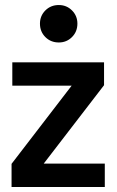

<svg xmlns="http://www.w3.org/2000/svg" viewBox="-20 -744 466 764"><path d="M26 0V-92L265 -403H29V-496H394V-405L154 -93H397V0ZM214 -575Q182 -575 160.5 -596.5Q139 -618 139 -650Q139 -681 160.5 -702.5Q182 -724 214 -724Q245 -724 266.5 -702.5Q288 -681 288 -650Q288 -618 266.5 -596.5Q245 -575 214 -575Z"/></svg>

Font: Rethink Sans SemiBold
Style: Regular
Weight: 600
Designer: The Rethink Sans project authors (Hans Thiessen). DM Sans designed by Colophon Foundry.
Foundry: Rethink Communications LLC
Version: Version 1.001